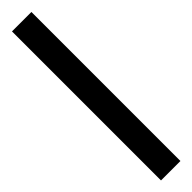

<svg xmlns="http://www.w3.org/2000/svg" viewBox="19 -1024 461 461"><g transform="rotate(45 250.0 -793.0)"><path d="M503 -760H-3V-826H503Z"/></g></svg>

Font: Noto Sans Phoenician
Style: Regular
Weight: 400
Designer: Monotype Design Team
Foundry: Monotype Imaging Inc.
Version: Version 2.001; ttfautohint (v1.8.4.7-5d5b)